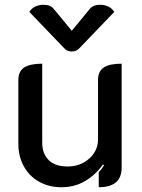

<svg xmlns="http://www.w3.org/2000/svg" viewBox="-20 -776 596 805"><path d="M490 -73Q490 9 394 9V-54Q404 -63 416 -83L412 -87Q381 -43 337 -17Q293 9 238 9Q185 9 144 -14Q103 -37 80 -78.5Q57 -120 57 -172V-441Q57 -477 81.5 -493Q106 -509 157 -509V-177Q157 -132 184 -105Q211 -78 263 -78Q317 -78 354 -111Q391 -144 391 -192V-441Q391 -477 415 -493Q439 -509 490 -509ZM356 -738Q370 -756 400 -756Q418 -756 434 -748.5Q450 -741 459 -726L314 -575Q301 -560 281 -560Q261 -560 248 -575L103 -726Q112 -741 128 -748.5Q144 -756 162 -756Q192 -756 206 -738L281 -647Z"/></svg>

Font: K2D Medium
Style: Regular
Weight: 500
Designer: Katatrad Aksorn Co.,Ltd.
Foundry: Cadson Demak Co.,Ltd.
Version: Version 1.000; ttfautohint (v1.6)